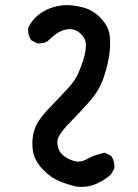

<svg xmlns="http://www.w3.org/2000/svg" viewBox="-20 -729 540 750"><path d="M106.4 -168Q106.4 -213.9 127 -250Q142.6 -276.4 179.7 -314.5Q216.8 -352.5 245.6 -384.3Q274.4 -416 285.2 -441.4Q307.6 -493.2 313.5 -527.3Q315.4 -542 315.4 -552.2Q315.4 -562.5 313.5 -569.3Q308.6 -585.9 291.5 -600.6Q274.4 -615.2 252.9 -615.2Q212.9 -615.2 170.9 -572.3Q157.2 -559.6 134.8 -559.6Q131.8 -559.6 126 -559.6L102.5 -571.3Q89.8 -589.8 89.8 -611.3Q89.8 -619.1 90.8 -621.1Q101.6 -644.5 120.1 -662.1Q158.2 -698.2 215.8 -707Q226.6 -709 244.1 -709Q261.7 -709 291 -703.1Q347.7 -692.4 382.8 -647.5Q402.3 -624 407.2 -598.6Q410.2 -582 410.2 -562.5Q410.2 -501 385.7 -428.7Q369.1 -377 330.1 -333Q292 -290 257.3 -254.9Q222.7 -219.7 210.9 -198.2Q204.1 -186.5 204.1 -174.8Q204.1 -143.6 222.7 -126Q230.5 -118.2 242.2 -111.3Q268.6 -97.7 285.2 -97.7Q303.7 -97.7 323.2 -109.4Q342.8 -121.1 388.7 -132.8L414.1 -120.1Q426.8 -102.5 426.8 -80.1Q426.8 -77.1 426.8 -71.3L413.1 -46.9Q385.7 -23.4 353.5 -9.8Q328.1 1 298.8 1Q286.1 1 279.3 0Q245.1 -7.8 213.9 -20.5Q181.6 -33.2 151.9 -62.5Q122.1 -91.8 112.3 -123Q106.4 -144.5 106.4 -168Z"/></svg>

Font: JasonHandwriting2
Style: SemiBold
Weight: 600
Version: Version 1.04.7